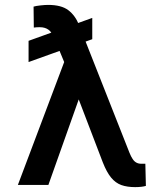

<svg xmlns="http://www.w3.org/2000/svg" viewBox="-20 -762 683 791"><path d="M360.1 -688.2V-600.5L97.7 -506.4V-593.8ZM310 -368.3 179.3 0H53.6L257.1 -540.1L337 -536.9ZM178.3 -741.8Q232.6 -741.8 261.2 -720.2Q289.8 -698.5 305.4 -659.8L513.8 -131.7Q519.9 -116.8 526.5 -106.9Q533 -96.9 541.7 -92.2Q550.4 -87.4 561.8 -87.4Q566.4 -87.4 571.2 -87.4Q576 -87.4 578.8 -87.4L581 3.9Q574.2 6 562.3 7.5Q550.4 8.9 536.9 8.9Q503.9 8.9 479.9 0.4Q456 -8.2 437.7 -30.4Q419.4 -52.6 403.4 -93.4L257.8 -474.1L203.5 -605.1Q193.2 -630.3 179 -640.1Q164.8 -649.9 144.2 -649.9Q139.2 -649.9 132.1 -649.7Q125 -649.5 119.3 -648.4L118.3 -734.7Q127.5 -737.6 146.5 -739.7Q165.5 -741.8 178.3 -741.8Z"/></svg>

Font: InterMG Medium
Style: Regular
Weight: 500
Designer: Rasmus Andersson
Foundry: rsms
Version: Version 3.019;December 26, 2023;FontCreator 15.0.0.2955 64-b